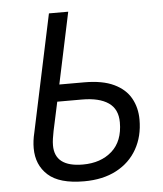

<svg xmlns="http://www.w3.org/2000/svg" viewBox="-52 -760 690 814"><g transform="rotate(-5 293.0 -353.0)"><path d="M273.4 8.3Q168.5 8.3 120.4 -35.2Q72.3 -78.6 72.3 -149.9Q72.3 -181.6 80.6 -215.3L186.5 -713.9H268.6L204.1 -409.7H310.1Q387.7 -409.7 436.3 -386.5Q484.9 -363.3 507.3 -323Q529.8 -282.7 529.8 -231.4Q529.8 -160.6 499 -106.4Q468.3 -52.2 410.9 -22Q353.5 8.3 273.4 8.3ZM274.4 -63Q350.6 -63 398.2 -105.2Q445.8 -147.5 445.8 -227.5Q445.8 -284.2 406.5 -311Q367.2 -337.9 293.9 -337.9H189L162.6 -215.3Q159.2 -198.2 157 -183.3Q154.8 -168.5 154.8 -154.8Q154.8 -63 274.4 -63Z"/></g></svg>

Font: Open Sans
Style: Italic
Weight: 400
Italic angle: -12°
Designer: Monotype Design Team
Foundry: Monotype Imaging Inc.
Version: Version 3.000; ttfautohint (v1.8.4)